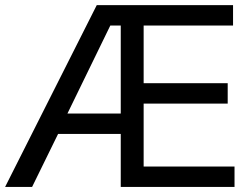

<svg xmlns="http://www.w3.org/2000/svg" viewBox="-26 -734 972 754"><path d="M889.2 -713.9V-633.8H538.1V-407.2H868.2V-327.1H538.1V-80.1H895V0H448.2V-208H202.1L100.1 0H-5.9L354 -713.9ZM238.8 -288.1H448.2V-633.8H407.2Z"/></svg>

Font: XB Khoramshahr
Style: Regular
Weight: 400
Designer: Behnam
Foundry: Irmug
Version: Version 8.005 2009